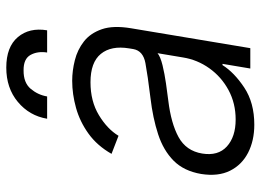

<svg xmlns="http://www.w3.org/2000/svg" viewBox="-127 -670 810 596"><g transform="rotate(-90 278.0 -372.0)"><path d="M188.9 12.4Q139.6 12.4 101.9 -6.9Q64.3 -26.3 46 -63Q27.7 -99.8 35.9 -152.3Q45.1 -206.3 77.2 -238.1Q109.4 -269.9 159.4 -286.2Q209.5 -302.6 272.4 -310Q342 -318.5 380.1 -325.6Q418.3 -332.7 423.7 -363.3L425.8 -376.1Q435 -431.8 408.7 -464Q382.5 -496.1 320.7 -496.1Q261.7 -496.1 218.6 -470Q175.4 -443.9 154.5 -409.1L98.4 -430.8Q123.9 -475.5 161.2 -502.3Q198.5 -529.1 241.1 -541Q283.7 -552.9 325.3 -552.9Q356.5 -552.9 389 -544.7Q421.5 -536.6 447.3 -516.5Q473 -496.4 485.3 -460.9Q497.5 -425.4 488.3 -370.4L426.5 0H363.3L377.8 -86.3H373.9Q351.2 -50.1 304.2 -18.8Q257.1 12.4 188.9 12.4ZM204.9 -45.5Q255.3 -45.5 296.3 -67.6Q337.4 -89.8 364 -127.1Q390.6 -164.4 397.7 -209.2L410.9 -288Q400.2 -279.1 373.6 -272.5Q346.9 -266 316.6 -261.7Q286.2 -257.5 263.8 -254.6Q193.2 -246.1 150.4 -222.7Q107.6 -199.2 99.4 -149.5Q91.3 -100.1 121.3 -72.8Q151.3 -45.5 204.9 -45.5ZM207.4 -630.7Q216.6 -685.7 259.6 -721.6Q302.6 -757.5 366.1 -757.5Q430.4 -757.5 460.8 -721.6Q491.1 -685.7 481.9 -630.7H413Q417.6 -660.5 405.4 -682.4Q393.1 -704.2 357.6 -703.8Q319.2 -704.2 300.2 -681.6Q281.3 -659.1 276.6 -630.7Z"/></g></svg>

Font: Inter UI Light
Style: Italic
Weight: 300
Italic angle: 9.39999°
Designer: Rasmus Andersson
Foundry: rsms
Version: 3.2;8d6f07862